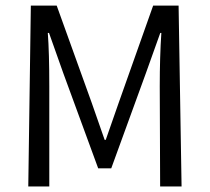

<svg xmlns="http://www.w3.org/2000/svg" viewBox="-20 -676 761 696"><path d="M185.5 -655.8 312.5 -303.2 359.4 -168.9H363.3L410.2 -303.2L535.2 -655.8H627.4L638.2 0H560.5L559.1 -362.8Q559.1 -469.7 564.9 -556.6H561L508.8 -410.6L383.3 -65.9H335.9L209.5 -410.6L157.7 -556.6H153.3Q158.7 -485.8 158.7 -362.8V0H82.5L91.8 -655.8Z"/></svg>

Font: Varta
Style: Regular
Weight: 400
Designer: Joana Correia, Viktoriya Grabowska, Eben Sorkin
Foundry: Sorkin Type
Version: Version 1.002; ttfautohint (v1.3) -l 8 -r 24 -G 200 -x 12 -H